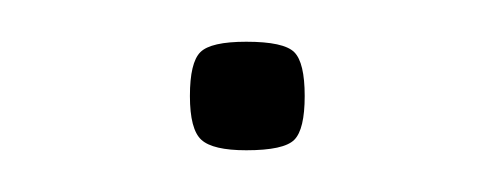

<svg xmlns="http://www.w3.org/2000/svg" viewBox="-20 -71 236 92"><path d="M71 -25Q71 -41 76 -46Q81 -51 98 -51Q116 -51 121 -46Q126 -41 126 -25Q126 -9 121 -4Q116 1 98 1Q82 1 76.5 -4Q71 -9 71 -25Z"/></svg>

Font: Georama Expanded ExtraLight
Style: Regular
Weight: 250
Width: 7
Designer: Jean-Baptiste Levee
Foundry: Production Type
Version: Version 1.001